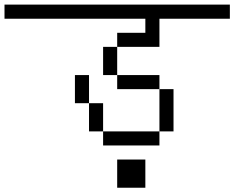

<svg xmlns="http://www.w3.org/2000/svg" viewBox="-20 -708 1040 852"><path d="M1000 -625V-687.5H0V-625H625V-562.5H500V-500H437.5Q437.5 -500 437.5 -375H500V-312.5H687.5V-125H437.5V-62.5H687.5V-125H750V-312.5H687.5V-375H500Q500 -375 500 -500H687.5Q687.5 -500 687.5 -625ZM500 0Q500 0 500 125H625Q625 125 625 0ZM437.5 -125Q437.5 -125 437.5 -250H375Q375 -250 375 -125ZM375 -250Q375 -250 375 -375H312.5Q312.5 -375 312.5 -250Z"/></svg>

Font: BFUnifontExMono
Style: Regular
Weight: 500
Version: Version 15.0.06